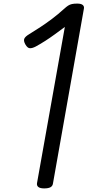

<svg xmlns="http://www.w3.org/2000/svg" viewBox="-20 -1035 539 1069"><path d="M226 14Q204 14 194 6.5Q184 -1 186 -15L341 -885Q314 -865 286 -844.5Q258 -824 230.5 -806.5Q203 -789 179 -776Q160 -766 146.5 -766.5Q133 -767 121 -788Q110 -808 115.5 -820Q121 -832 143 -845Q174 -864 206 -885Q238 -906 271 -931Q304 -956 336 -985Q349 -997 359 -1003.5Q369 -1010 380.5 -1012.5Q392 -1015 410 -1015Q432 -1015 441 -1007Q450 -999 447 -986L275 -14Q273 1 261 7.5Q249 14 226 14Z"/></svg>

Font: Playwrite ZA
Style: Regular
Weight: 400
Designer: Veronika Burian, José Scaglione
Foundry: TypeTogether
Version: Version 1.002